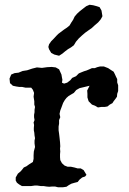

<svg xmlns="http://www.w3.org/2000/svg" viewBox="-20 -785 540 806"><path d="M75 -487 94 -490 115 -497 135 -502 156 -500 178 -503 197 -504 214 -502 228 -494 238 -472 240 -460 242 -450 240 -438 249 -434 262 -438 275 -448 283 -458 299 -465 311 -477 323 -482 333 -486 343 -489 355 -494 366 -499H378L388 -503L400 -506H416L434 -499L446 -491L457 -484L462 -474L467 -463L472 -453V-439L476 -427V-403L472 -391L471 -379L464 -369L457 -360L452 -352L441 -346L431 -338L419 -336H405L391 -334L381 -340L366 -346L352 -360L347 -376V-391L346 -405L356 -425L331 -419L314 -415L300 -407L290 -395L278 -388L268 -382L259 -374L252 -365L245 -353L238 -334L233 -321L230 -307L233 -293L228 -281V-266L226 -254V-238L228 -224L230 -207L232 -188L233 -171L232 -161L233 -149L232 -137V-125L233 -113L240 -100L251 -90L264 -85H278L292 -82L306 -78H319L331 -71L343 -51L337 -44L325 -40L314 -31L306 -21L294 -18L280 -14L269 -8L259 -1L245 1H223L211 -2H199L187 -1L175 -2L163 -4H151L137 -6H125L111 -4H72L60 -11L51 -18L46 -27V-40L55 -56L67 -66L73 -73L80 -82L91 -87L102 -95L118 -105L121 -118V-133L122 -149L127 -168L125 -183V-195L127 -205L125 -216L124 -228L122 -238V-248L123 -260L121 -271L125 -281L123 -293V-303L125 -314V-324L127 -336L124 -346V-360L121 -379L123 -395L118 -408L111 -417H87L73 -420H61L48 -422L34 -425L22 -436L20 -455L27 -472L41 -478L58 -480ZM342 -759 356 -765 371 -763 386 -759 398 -755 406 -741 410 -717 403 -704 392 -691 379 -680 365 -667 352 -658 338 -648 324 -636 311 -624 299 -610 290 -595 278 -586 266 -579 254 -570 242 -560 228 -551 208 -556 195 -563 186 -578 183 -588 186 -599 195 -612 205 -622 216 -634 225 -643 249 -661 261 -669 272 -678 279 -690 287 -702 293 -715 303 -727 315 -738 329 -749Z"/></svg>

Font: Tagesschrift
Style: Regular
Weight: 400
Designer: Yanone
Version: Version 2.000; ttfautohint (v1.8.4.7-5d5b)